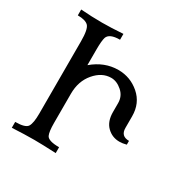

<svg xmlns="http://www.w3.org/2000/svg" viewBox="-158 -832 949 971"><g transform="rotate(30 316.5 -346.5)"><path d="M293.9 0Q213.4 -3.9 166.5 -3.9Q111.8 -3.9 37.6 0V-34.2Q96.7 -34.2 109.4 -55.2Q122.1 -76.2 122.1 -130.9V-553.2Q122.1 -624.5 104.7 -641.8Q87.4 -659.2 42.5 -659.2V-693.4Q106.9 -688.5 166.5 -688.5Q218.8 -688.5 289.1 -693.4V-659.2Q227.5 -659.2 216.8 -627.9Q210.4 -607.9 210.4 -554.2V-465.3Q278.3 -522.9 358.9 -522.9Q429.2 -522.9 482.4 -476.8Q535.6 -430.7 535.6 -354.5V-286.6Q535.6 -238.8 584 -238.8V-216.8Q562.5 -210.9 543.5 -210.9Q501 -210.9 470.9 -240.5Q440.9 -270 440.9 -324.7V-376.5Q440.9 -417.5 410.6 -443.8Q380.4 -470.2 347.7 -470.2Q293.9 -470.2 252.2 -421.1Q210.4 -372.1 210.4 -298.3V-127.9Q210.4 -76.7 219.7 -57.1Q231 -34.2 293.9 -34.2Z"/></g></svg>

Font: Kelvinch
Style: Regular
Weight: 400
Designer: Paul James MIller
Foundry: High-Logic / Made with FontCreator
Version: Version 3.30 September 23, 2016